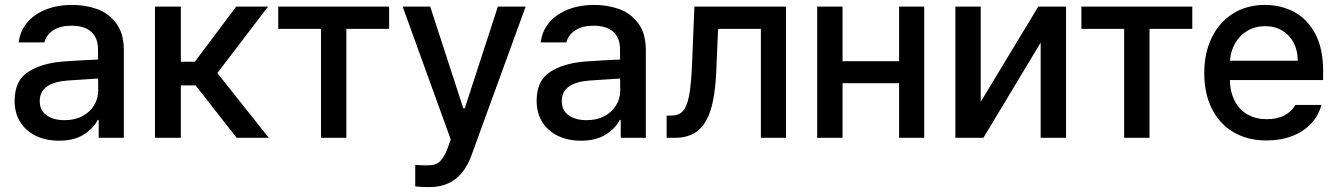

<svg xmlns="http://www.w3.org/2000/svg" viewBox="-20 -557 5408 776"><path d="M237.3 -308.6Q270.5 -311 309.8 -313.2Q349.1 -315.4 376.5 -316.4L376 -358.4Q376 -403.8 348.6 -428.5Q321.3 -453.1 268.6 -453.1Q224.1 -453.1 195.8 -434.8Q167.5 -416.5 159.2 -385.7H55.7Q60.5 -429.7 88.4 -464.1Q116.2 -498.5 163.8 -517.8Q211.4 -537.1 272.5 -537.1Q322.8 -537.1 369.4 -521.5Q416 -505.9 448.2 -464.8Q480.5 -423.8 480.5 -352.5V0H378.9V-72.3H375Q356.9 -37.1 317.6 -12.7Q278.3 11.7 217.8 11.7Q167 11.7 126.5 -7.3Q85.9 -26.4 62.5 -62.7Q39.1 -99.1 39.1 -149.4Q39.1 -231.9 94.7 -267.1Q150.4 -302.2 237.3 -308.6ZM241.2 -71.3Q282.2 -71.3 313 -87.6Q343.8 -104 360.4 -131.6Q377 -159.2 377 -191.4L376.5 -239.7L252 -231.4Q198.7 -227.5 169.7 -207.3Q140.6 -187 140.6 -148.4Q140.6 -111.3 168.2 -91.3Q195.8 -71.3 241.2 -71.3Z M606.4 -530.3H710.9V-307.6H767.6L934.6 -530.3H1063.5L858.4 -261.7L1066.4 0H936.5L770.5 -211.9H710.9V0H606.4Z M1104.5 -530.3H1552.7V-440.4H1379.9V0H1277.3V-440.4H1104.5Z M1658.2 196.3V109.4Q1681.6 111.3 1705.1 111.3Q1725.1 111.3 1738.3 107.4Q1751.5 103.5 1764.4 88.4Q1777.3 73.2 1789.1 42L1801.8 6.8L1607.4 -530.3H1718.8L1852.5 -119.1H1858.4L1992.2 -530.3H2104.5L1885.7 70.3Q1862.8 134.3 1820.6 166.7Q1778.3 199.2 1713.9 199.2Q1678.7 199.2 1658.2 196.3Z M2347.2 -308.6Q2380.4 -311 2419.7 -313.2Q2459 -315.4 2486.3 -316.4L2485.8 -358.4Q2485.8 -403.8 2458.5 -428.5Q2431.2 -453.1 2378.4 -453.1Q2334 -453.1 2305.7 -434.8Q2277.3 -416.5 2269 -385.7H2165.5Q2170.4 -429.7 2198.2 -464.1Q2226.1 -498.5 2273.7 -517.8Q2321.3 -537.1 2382.3 -537.1Q2432.6 -537.1 2479.2 -521.5Q2525.9 -505.9 2558.1 -464.8Q2590.3 -423.8 2590.3 -352.5V0H2488.8V-72.3H2484.9Q2466.8 -37.1 2427.5 -12.7Q2388.2 11.7 2327.6 11.7Q2276.9 11.7 2236.3 -7.3Q2195.8 -26.4 2172.4 -62.7Q2148.9 -99.1 2148.9 -149.4Q2148.9 -231.9 2204.6 -267.1Q2260.3 -302.2 2347.2 -308.6ZM2351.1 -71.3Q2392.1 -71.3 2422.9 -87.6Q2453.6 -104 2470.2 -131.6Q2486.8 -159.2 2486.8 -191.4L2486.3 -239.7L2361.8 -231.4Q2308.6 -227.5 2279.5 -207.3Q2250.5 -187 2250.5 -148.4Q2250.5 -111.3 2278.1 -91.3Q2305.7 -71.3 2351.1 -71.3Z M2674.3 -89.8H2692.9Q2723.1 -89.8 2739.7 -107.7Q2756.3 -125.5 2764.9 -169.2Q2773.4 -212.9 2776.9 -295.9L2786.6 -530.3H3156.7V0H3055.2V-440.4H2882.3L2874.5 -260.7Q2870.1 -169.9 2852.5 -113.3Q2835 -56.6 2800 -28.3Q2765.1 0 2707.5 0H2674.3Z M3385.3 -309.6H3613.8V-530.3H3715.3V0H3613.8V-220.7H3385.3V0H3282.7V-530.3H3385.3Z M4176.3 -530.3H4288.6V0H4186V-384.8L3954.6 0H3841.3V-530.3H3943.8V-145.5Z M4350.6 -530.3H4798.8V-440.4H4626V0H4523.4V-440.4H4350.6Z M4847.2 -261.7Q4847.2 -342.8 4877.7 -405.3Q4908.2 -467.8 4963.9 -502.4Q5019.5 -537.1 5092.3 -537.1Q5156.2 -537.1 5209.5 -509.3Q5262.7 -481.4 5295.2 -421.6Q5327.6 -361.8 5327.6 -270.5V-233.4H4950.7Q4952.1 -184.1 4970.9 -148.2Q4989.7 -112.3 5022.9 -93.8Q5056.2 -75.2 5100.1 -75.2Q5142.6 -75.2 5171.9 -91.1Q5201.2 -106.9 5215.3 -132.8H5320.8Q5309.1 -89.8 5278.8 -57.4Q5248.5 -24.9 5202.4 -7.1Q5156.2 10.7 5099.1 10.7Q5022 10.7 4965.1 -22.9Q4908.2 -56.6 4877.7 -118.2Q4847.2 -179.7 4847.2 -261.7ZM5225.1 -311.5Q5225.1 -352.1 5208.7 -383.8Q5192.4 -415.5 5162.6 -433.3Q5132.8 -451.2 5093.3 -451.2Q5052.7 -451.2 5021.2 -432.4Q4989.7 -413.6 4971.7 -381.6Q4953.6 -349.6 4951.2 -311.5Z"/></svg>

Font: Pretendard JP Medium
Style: Regular
Weight: 500
Designer: Base glyphs from Inter by Rasmus Andersson; Hangeul glyphs from Noto Sans CJK(Source Han Sans) by Jang Soo-young and Kan
Foundry: Kil Hyung-jin
Version: Version 1.309